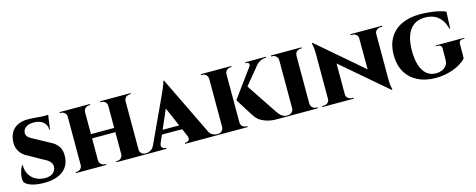

<svg xmlns="http://www.w3.org/2000/svg" viewBox="-32 -1222 4522 1825"><g transform="rotate(-15 2229.0 -310.0)"><path d="M240 -612Q257 -612 287.5 -610.5Q318 -609 350.5 -606Q383 -603 408 -599.5Q433 -596 439 -593L422 -465H415Q415 -511 381 -540Q347 -569 288 -569Q240 -569 212 -549.5Q184 -530 181 -497Q180 -477 190 -462.5Q200 -448 217.5 -437.5Q235 -427 255 -417L398 -339Q443 -318 470 -277Q497 -236 492 -175Q489 -115 457.5 -73Q426 -31 370.5 -9.5Q315 12 239 12Q192 12 154 5Q116 -2 90 -14.5Q64 -27 51 -43Q41 -64 43 -94.5Q45 -125 54.5 -155Q64 -185 77 -204H84Q82 -159 101.5 -119.5Q121 -80 161 -55.5Q201 -31 257 -30Q314 -30 340.5 -56Q367 -82 367 -115Q367 -142 346.5 -164.5Q326 -187 280 -208L156 -278Q99 -304 72.5 -352Q46 -400 55 -459Q61 -509 85 -543Q109 -577 148.5 -594.5Q188 -612 240 -612ZM441 -603 439 -586H320V-603Z M1185 -600V0H1015V-600ZM786 -600V0H616V-600ZM1023 -321V-279H778V-321ZM619 -62V0H552V-10Q552 -10 557 -10Q562 -10 563 -10Q584 -10 600 -25Q616 -40 616 -62ZM784 -62H786Q787 -40 802.5 -25Q818 -10 840 -10Q840 -10 845.5 -10Q851 -10 851 -10V0H784ZM784 -538V-600H851V-590Q851 -590 845.5 -590Q840 -590 840 -590Q818 -590 802.5 -575.5Q787 -561 786 -538ZM619 -538H616Q616 -561 600 -575.5Q584 -590 563 -590Q562 -590 557 -590Q552 -590 552 -590V-600H619ZM1017 -62V0H951V-10Q951 -10 956 -10Q961 -10 961 -10Q984 -10 999 -25Q1014 -40 1015 -62ZM1182 -62H1185Q1185 -40 1200 -25Q1215 -10 1238 -10Q1238 -10 1243.5 -10Q1249 -10 1249 -10V0H1182ZM1182 -538V-600H1250V-590Q1250 -590 1244.5 -590Q1239 -590 1239 -590Q1216 -590 1201 -575.5Q1186 -561 1185 -538ZM1017 -538H1015Q1014 -561 999 -575.5Q984 -590 961 -590Q961 -590 956 -590Q951 -590 951 -590V-600H1017Z M1589 -632 1893 -5H1695L1517 -417ZM1403 -63Q1392 -37 1406 -23.5Q1420 -10 1437 -10H1444V0H1241V-10Q1241 -10 1245 -10Q1249 -10 1249 -10Q1269 -10 1291 -22Q1313 -34 1327 -63ZM1589 -632 1590 -495 1376 -3H1299L1532 -505Q1535 -513 1542.5 -529Q1550 -545 1558.5 -565Q1567 -585 1573.5 -603Q1580 -621 1581 -632ZM1667 -184V-142H1414V-184ZM1669 -63H1864Q1878 -34 1900 -22Q1922 -10 1942 -10Q1942 -10 1946 -10Q1950 -10 1950 -10V0H1627V-10H1635Q1652 -10 1666 -23.5Q1680 -37 1669 -63Z M2328 -391 2540 -73Q2561 -41 2582.5 -25Q2604 -9 2631 -9V0H2541Q2531 0 2506.5 -0.5Q2482 -1 2449 -8.5Q2416 -16 2383 -33.5Q2350 -51 2326 -84Q2320 -92 2308.5 -109.5Q2297 -127 2283.5 -148.5Q2270 -170 2256.5 -191.5Q2243 -213 2231 -232Q2219 -251 2212 -262.5Q2205 -274 2205 -275ZM2522 -594 2266 -283 2205 -275 2438 -594ZM2583 -601V-592H2579Q2551 -592 2526.5 -580.5Q2502 -569 2486 -550L2407 -552Q2418 -567 2411.5 -579.5Q2405 -592 2388 -592H2379V-601H2579ZM2178 -601V0H2008V-601ZM2010 -62V0H1943V-10Q1943 -10 1947.5 -10Q1952 -10 1954 -10Q1976 -10 1991.5 -25Q2007 -40 2008 -62ZM2175 -62H2178Q2178 -40 2193.5 -25Q2209 -10 2232 -10Q2234 -10 2238 -10Q2242 -10 2242 -10V0H2175ZM2175 -538V-601H2242V-591Q2242 -591 2238 -591Q2234 -591 2232 -591Q2209 -591 2193.5 -575.5Q2178 -560 2178 -538ZM2010 -538H2008Q2007 -561 1991.5 -576Q1976 -591 1954 -591Q1953 -591 1948.5 -591Q1944 -591 1942 -591V-601H2010Z M2866 -600V0H2697V-600ZM2700 -62V0H2631V-10Q2631 -10 2636 -10Q2641 -10 2642 -10Q2664 -10 2680 -25Q2696 -40 2697 -62ZM2864 -62H2867Q2867 -40 2883 -25Q2899 -10 2922 -10Q2922 -10 2927 -10Q2932 -10 2933 -10V0H2864ZM2864 -538V-600H2932V-590Q2932 -590 2927 -590Q2922 -590 2922 -590Q2899 -590 2883 -575.5Q2867 -561 2867 -538ZM2700 -538H2697Q2696 -561 2680 -575.5Q2664 -590 2642 -590Q2641 -590 2636 -590Q2631 -590 2631 -590V-600H2700Z M3046 -613 3644 -99 3655 12 3057 -501ZM3052 -60V0H2978V-10Q2978 -10 2986 -10Q2994 -10 2994 -10Q3017 -10 3033 -24Q3049 -38 3049 -60ZM3215 -60Q3216 -38 3232 -24Q3248 -10 3270 -10Q3270 -10 3278 -10Q3286 -10 3286 -10V0H3213V-60ZM3046 -613 3215 -433V0H3049V-504Q3049 -555 3043 -584Q3037 -613 3037 -613ZM3652 -600V-100Q3652 -65 3655 -39.5Q3658 -14 3661 -1Q3664 12 3664 12H3655L3486 -181L3485 -600ZM3650 -540V-600H3724V-590Q3724 -590 3715.5 -590Q3707 -590 3707 -590Q3685 -590 3669 -576Q3653 -562 3652 -540ZM3485 -540Q3485 -562 3469.5 -576Q3454 -590 3431 -590Q3431 -590 3422.5 -590Q3414 -590 3414 -590V-600H3488V-540Z M4099 -612Q4145 -612 4193.5 -607Q4242 -602 4283.5 -593Q4325 -584 4351 -571L4344 -407H4337Q4319 -473 4288 -508Q4257 -543 4218.5 -556.5Q4180 -570 4139 -570Q4071 -570 4026.5 -537.5Q3982 -505 3960 -443.5Q3938 -382 3938 -294Q3938 -212 3957 -153Q3976 -94 4013.5 -62Q4051 -30 4108 -30Q4137 -30 4162.5 -40.5Q4188 -51 4205.5 -71.5Q4223 -92 4225 -123L4226 -239Q4227 -259 4215.5 -269Q4204 -279 4184 -279H4170V-287H4451V-279H4438Q4394 -279 4396 -239L4395 -101Q4375 -75 4330 -48.5Q4285 -22 4223.5 -5Q4162 12 4091 12Q3991 12 3916.5 -25.5Q3842 -63 3801 -133Q3760 -203 3760 -302Q3760 -399 3800.5 -468.5Q3841 -538 3917 -575Q3993 -612 4099 -612Z"/></g></svg>

Font: Cinzel ExtraBold
Style: Regular
Weight: 800
Designer: Natanael Gama
Version: Version 2.000